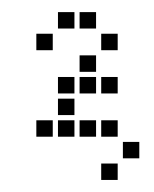

<svg xmlns="http://www.w3.org/2000/svg" viewBox="-20 -230 254 317"><path d="M75.7 -210V-182.9H102.9V-210ZM111.4 -210V-182.9H138.6V-210ZM147.1 -174.3V-147.1H174.3V-174.3ZM40 -174.3V-147.1H67.1V-174.3ZM111.4 -138.6V-111.4H138.6V-138.6ZM75.7 -102.9V-75.7H102.9V-102.9ZM75.7 -67.1V-40H102.9V-67.1ZM40 -31.4V-4.3H67.1V-31.4ZM75.7 -31.4V-4.3H102.9V-31.4ZM111.4 -31.4V-4.3H138.6V-31.4ZM147.1 -31.4V-4.3H174.3V-31.4ZM182.9 4.3V31.4H210V4.3ZM147.1 40V67.1H174.3V40ZM111.4 -102.9V-75.7H138.6V-102.9ZM147.1 -102.9V-75.7H174.3V-102.9Z"/></svg>

Font: Gossip Low Square
Style: Regular
Weight: 400
Width: 3
Designer: Deborah Khodanovich
Version: Version 1.001;Glyphs 3.3.1 (3343)